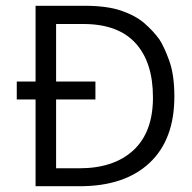

<svg xmlns="http://www.w3.org/2000/svg" viewBox="-20 -643 665 664"><path d="M103 1V-299H38V-361H103V-623H273Q350 -623 399.5 -606Q449 -589 479.5 -562.5Q510 -536 531 -507Q547 -483 565 -434Q583 -385 583 -309Q583 -160 497 -79.5Q411 1 256 1ZM174 -61H254Q374 -61 441.5 -123.5Q509 -186 509 -306Q509 -428 448.5 -494Q388 -560 268 -560H174V-361H310V-299H174Z"/></svg>

Font: Inconsolata Expanded Thin
Style: Regular
Weight: 100
Width: 7
Monospace: yes
Designer: Raph Levien, Cyreal, Brenton Simpson
Foundry: Raph Levien, Cyreal, Google
Version: Version 3.100; ttfautohint (v1.8.4.7-5d5b)